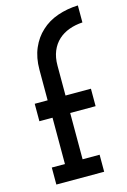

<svg xmlns="http://www.w3.org/2000/svg" viewBox="-116 -806 568 861"><g transform="rotate(-15 168.0 -375.5)"><path d="M257 0V-79H178V-294H296V-375H178V-514Q178 -552 190 -581Q202 -610 224 -630Q245 -649 273.5 -659.5Q302 -670 336 -672V-751Q285 -749 240.5 -733.5Q196 -718 164 -688Q132 -659 113.5 -616Q95 -573 95 -517V-375H35V-294H96V-79H35V0Z"/></g></svg>

Font: Josefin Slab Thin
Style: Bold
Weight: 700
Version: Version 2.000